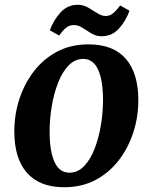

<svg xmlns="http://www.w3.org/2000/svg" viewBox="-20 -772 621 805"><path d="M249 13Q146 13 93 -47.5Q40 -108 40 -221Q40 -291 61 -356Q82 -421 122 -473Q162 -525 219.5 -555.5Q277 -586 351 -586Q455 -586 507.5 -525.5Q560 -465 560 -352Q560 -282 539 -217Q518 -152 478 -100Q438 -48 380.5 -17.5Q323 13 249 13ZM271 -48Q306 -48 332.5 -75.5Q359 -103 376.5 -148Q394 -193 403 -247Q412 -301 412 -353Q412 -434 391.5 -479.5Q371 -525 329 -525Q294 -525 267.5 -497.5Q241 -470 223.5 -425Q206 -380 197 -326.5Q188 -273 188 -220Q188 -138 208.5 -93Q229 -48 271 -48ZM406 -620Q383 -620 363 -632Q343 -644 325.5 -655.5Q308 -667 290 -667Q271 -667 257 -655.5Q243 -644 228 -623L189 -645Q204 -687 233.5 -719.5Q263 -752 306 -752Q329 -752 349 -740.5Q369 -729 387.5 -717Q406 -705 423 -705Q441 -705 455 -717Q469 -729 484 -749L523 -727Q508 -685 479 -652.5Q450 -620 406 -620Z"/></svg>

Font: Rasa
Style: Bold Italic
Weight: 700
Italic angle: -7.10001°
Designer: Anna Giedrys (Yrsa+Rasa design), David Brezina (Yrsa art-direction, Rasa art-direction, design)
Foundry: Rosetta Type Foundry
Version: Version 2.004